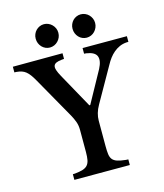

<svg xmlns="http://www.w3.org/2000/svg" viewBox="-144 -995 930 1091"><g transform="rotate(-15 320.5 -449.5)"><path d="M501.5 -831.5Q501.5 -816.9 496.1 -804.4Q490.7 -792 481.7 -782.5Q472.7 -772.9 460.4 -767.6Q448.2 -762.2 434.6 -762.2Q420.9 -762.2 408.7 -767.6Q396.5 -772.9 387.7 -782.5Q378.9 -792 373.8 -804.4Q368.7 -816.9 368.7 -831.5Q368.7 -845.7 373.8 -857.9Q378.9 -870.1 387.7 -879.4Q396.5 -888.7 408.7 -894Q420.9 -899.4 434.6 -899.4Q448.2 -899.4 460.4 -894Q472.7 -888.7 481.7 -879.4Q490.7 -870.1 496.1 -857.9Q501.5 -845.7 501.5 -831.5ZM285.2 -831.5Q285.2 -816.9 279.8 -804.4Q274.4 -792 265.1 -782.5Q255.9 -772.9 243.7 -767.6Q231.4 -762.2 217.8 -762.2Q204.1 -762.2 192.1 -767.6Q180.2 -772.9 171.1 -782.5Q162.1 -792 157 -804.4Q151.9 -816.9 151.9 -831.5Q151.9 -845.7 157 -857.9Q162.1 -870.1 171.1 -879.4Q180.2 -888.7 192.1 -894Q204.1 -899.4 217.8 -899.4Q231.4 -899.4 243.7 -894Q255.9 -888.7 265.1 -879.4Q274.4 -870.1 279.8 -857.9Q285.2 -845.7 285.2 -831.5ZM277.8 -712.4V-679.2L265.1 -678.2Q244.1 -676.3 231.9 -670.9Q219.7 -665.5 216.3 -655.5Q212.9 -645.5 218 -629.4Q223.1 -613.3 236.3 -589.8L348.6 -387.2L354 -387.7L455.6 -572.3Q478.5 -616.7 468 -643.3Q457.5 -669.9 408.2 -677.2L395.5 -678.2V-711.4H656.2V-678.2L643.1 -677.7Q621.1 -675.8 602.8 -667.5Q584.5 -659.2 569.1 -646.2Q553.7 -633.3 541 -616.5Q528.3 -599.6 517.6 -579.6L403.3 -377.9Q389.6 -354 383.5 -332Q377.4 -310.1 377.4 -289.6V-139.2Q377.4 -110.4 379.9 -91.6Q382.3 -72.8 391.6 -61Q400.9 -49.3 419.2 -43.2Q437.5 -37.1 469.7 -33.7L482.9 -33.2V0H156.7V-33.2L169.4 -33.7Q198.2 -36.6 216.1 -42.2Q233.9 -47.9 243.9 -59.1Q253.9 -70.3 257.6 -88.9Q261.2 -107.4 261.2 -136.2V-266.1Q261.2 -292.5 253.2 -314.5Q245.1 -336.4 233.4 -357.4L95.7 -600.6Q84 -621.6 73.5 -635.7Q63 -649.9 52 -658.7Q41 -667.5 27.8 -671.9Q14.6 -676.3 -2.4 -677.7L-14.6 -678.2V-711.4Z"/></g></svg>

Font: VarendraSemibold
Style: Regular
Weight: 600
Designer: Jacob Thomas
Foundry: Bangla Type Foundry
Version: Version 1.008